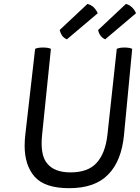

<svg xmlns="http://www.w3.org/2000/svg" viewBox="-20 -942 718 985"><path d="M241.2 -691.4Q235.4 -694.3 225.6 -696.3Q214.8 -698.2 201.2 -698.2Q185.5 -698.2 175.8 -696.3Q166 -694.3 160.2 -691.4Q143.6 -545.9 110.4 -255.9Q108.4 -242.2 107.4 -224.6Q106.4 -208 106.4 -194.3Q106.4 -94.7 157.2 -36.1Q209 23.4 335 23.4Q467.8 23.4 535.2 -46.9Q603.5 -116.2 616.2 -250Q629.9 -397.5 658.2 -691.4Q652.3 -694.3 642.6 -696.3Q632.8 -698.2 618.2 -698.2Q604.5 -698.2 594.7 -696.3Q585 -694.3 579.1 -691.4Q563.5 -543.9 531.2 -251Q520.5 -155.3 475.6 -106.4Q431.6 -57.6 341.8 -57.6Q259.8 -57.6 222.7 -102.5Q184.6 -146.5 196.3 -252.9Q210.9 -399.4 241.2 -691.4ZM481.4 -874Q473.6 -891.6 460.9 -904.3Q447.3 -917 428.7 -921.9Q380.9 -877 286.1 -788.1Q290 -771.5 298.8 -758.8Q307.6 -747.1 323.2 -740.2Q376 -784.2 481.4 -874ZM677.7 -874Q670.9 -891.6 657.2 -904.3Q644.5 -917 626 -921.9Q578.1 -877 483.4 -788.1Q486.3 -771.5 496.1 -758.8Q504.9 -747.1 519.5 -740.2Q572.3 -784.2 677.7 -874Z"/></svg>

Font: cl
Style: Italic
Weight: 400
Designer: Mitja Miklavcic
Version: Version 7.504; 2011; Build 1022